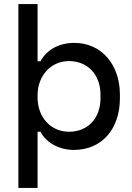

<svg xmlns="http://www.w3.org/2000/svg" viewBox="-20 -720 645 940"><path d="M70 -700V200H164V-75H178C208 -19 272 14 342 14C479 14 567 -89 567 -238V-258C567 -401 479 -510 344 -510C270 -510 210 -478 178 -420H164V-700ZM164 -254C164 -348 228 -421 318 -421C408 -421 472 -355 472 -257V-239C472 -142 411 -75 318 -75C227 -75 164 -148 164 -242Z"/></svg>

Font: Space Text Medium
Style: Regular
Weight: 500
Designer: Florian Karsten (Space Text), Colophon Foundry (Space Mono)
Foundry: Florian Karsten
Version: Version 1.003;PS 001.003;hotconv 1.0.88;makeotf.lib2.5.64775